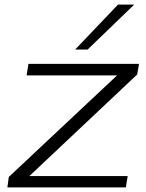

<svg xmlns="http://www.w3.org/2000/svg" viewBox="-20 -810 632 830"><path d="M12 0 18 -45 486 -484H95L103 -534H581L573 -488L107 -49H532L524 0ZM305 -596 490 -790H560L359 -596Z"/></svg>

Font: Georama Expanded Light
Style: Italic
Weight: 300
Width: 7
Italic angle: -9°
Designer: Jean-Baptiste Levee
Foundry: Production Type
Version: Version 1.000